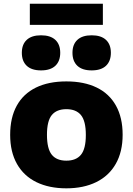

<svg xmlns="http://www.w3.org/2000/svg" viewBox="-20 -990 706 1020"><path d="M34 -273.5Q34 -365 69 -428.5Q104 -492 171 -524.8Q238 -557.5 332.5 -557.5Q427 -557.5 494 -524.8Q561 -492 596.2 -428.5Q631.5 -365 631.5 -274Q631.5 -183.5 595 -119.5Q558.5 -55.5 491.2 -22.5Q424 10.5 332.5 10.5Q241 10.5 173.8 -22.2Q106.5 -55 70.2 -119Q34 -183 34 -273.5ZM436 -273Q436 -347 410.2 -378.5Q384.5 -410 332.5 -410Q281 -410 255.2 -378.8Q229.5 -347.5 229.5 -274Q229.5 -200 255 -168.2Q280.5 -136.5 332.5 -136.5Q384.5 -136.5 410.2 -168Q436 -199.5 436 -273ZM96 -709.5Q96 -754 122 -778.2Q148 -802.5 198 -802.5Q248 -802.5 274 -778.2Q300 -754 300 -709.5Q300 -665 274 -640.5Q248 -616 198 -616Q148 -616 122 -640.5Q96 -665 96 -709.5ZM365 -709.5Q365 -754 391 -778.2Q417 -802.5 467 -802.5Q517 -802.5 543 -778.2Q569 -754 569 -709.5Q569 -665 543 -640.5Q517 -616 467 -616Q417 -616 391 -640.5Q365 -665 365 -709.5ZM138.5 -858V-970H526.5V-858Z"/></svg>

Font: Encode Sans Semi Expanded ExBd
Style: Regular
Weight: 800
Width: 6
Designer: Multiple Designers
Foundry: Impallari Type
Version: Version 2.000